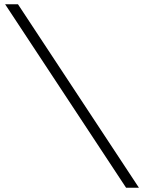

<svg xmlns="http://www.w3.org/2000/svg" viewBox="-20 -848 691 897"><path d="M629 29H569L4 -828H64Z"/></svg>

Font: CatShop
Style: Regular
Weight: 400
Designer: Peter Wiegel
Foundry: Peter Wiegel
Version: Version 1.000 2009 initial release